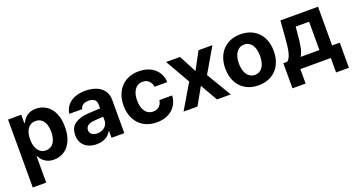

<svg xmlns="http://www.w3.org/2000/svg" viewBox="-46 -1137 3583 1937"><g transform="rotate(-20 1745.5 -169.0)"><path d="M56.9 -530.3H198.7V-441.3H205.7L208.7 -447.4Q221.2 -472.1 239.8 -491.8Q258.4 -511.6 287.7 -524.3Q316.9 -537.1 356.3 -537.1Q416.6 -537.1 465.4 -506.4Q514.2 -475.7 542.8 -414.2Q571.4 -352.8 571.4 -264.8Q571.4 -178.9 543.6 -116.9Q515.8 -55 466.8 -23.2Q417.7 8.5 356.2 8.5Q316.8 8.5 286.8 -4.7Q256.9 -17.9 238.3 -37Q219.7 -56.2 206.7 -81.3L205.7 -84.4H201.1V199.2H56.9ZM311.3 -107Q347.4 -107 372.9 -127Q398.5 -147 411.4 -182.8Q424.4 -218.5 424.4 -265.6Q424.4 -312.3 411.4 -347.6Q398.5 -382.9 373.2 -402.3Q347.8 -421.6 311.3 -421.6Q275.2 -421.6 249.8 -402.7Q224.4 -383.8 210.9 -348.7Q197.5 -313.6 197.5 -265.6Q197.5 -218.2 210.9 -182.2Q224.4 -146.2 250 -126.6Q275.6 -107 311.3 -107Z M906.8 -225.3 860 -221.4Q821.4 -218 799.5 -200.2Q777.6 -182.4 777.6 -152.6Q777.6 -133 787.6 -119.1Q797.6 -105.2 815.8 -98Q834 -90.7 856.8 -90.7Q889.5 -90.7 914.9 -103.8Q940.4 -116.9 954.6 -139.5Q968.9 -162.1 968.9 -189.6L967.8 -360.7Q967.8 -383.3 958.2 -399.2Q948.6 -415.1 929.5 -423.2Q910.4 -431.3 883.6 -431.3Q847.4 -431.3 824.3 -415.9Q801.3 -400.5 795.4 -372.7H657.8Q662.5 -419.5 690.7 -456.9Q718.8 -494.3 768.8 -515.7Q818.8 -537.1 887 -537.1Q948.9 -537.1 999.5 -518.2Q1050.1 -499.3 1081.1 -458.9Q1112.2 -418.5 1112.2 -357.3V0H975V-73.4H971.1Q958 -48.4 936.6 -30Q915.2 -11.5 885 -0.8Q854.7 9.9 815.6 9.9Q764.3 9.9 724.7 -8.2Q685 -26.4 662.2 -62.1Q639.4 -97.8 639.4 -148.2Q639.4 -231.2 694.1 -268.7Q748.8 -306.3 836.4 -311.6Q851.1 -313.1 926.8 -316.4L974.8 -318.3L975.7 -229Q955.9 -228.4 906.8 -225.3Z M1199.8 -263.2Q1199.8 -344.4 1231.5 -406.4Q1263.2 -468.3 1321.8 -502.7Q1380.4 -537.1 1459.4 -537.1Q1527.7 -537.1 1580.3 -512.5Q1632.9 -487.8 1662.8 -442Q1692.8 -396.2 1695.8 -335.8H1559.3Q1555.1 -362.3 1542.4 -382.5Q1529.6 -402.7 1509.3 -413.7Q1488.9 -424.7 1461.9 -424.7Q1427.2 -424.7 1401.2 -405.9Q1375.3 -387 1360.8 -351.4Q1346.3 -315.8 1346.3 -265.6Q1346.3 -215 1360.6 -179Q1374.9 -143 1400.8 -123.9Q1426.8 -104.8 1461.9 -104.8Q1487.7 -104.8 1508.3 -115Q1528.9 -125.2 1542.1 -145.1Q1555.2 -165 1559.3 -192.7H1695.8Q1692.3 -132.7 1662.7 -86.8Q1633.2 -40.9 1581.3 -15.4Q1529.5 10.2 1460.3 10.2Q1380.4 10.2 1321.4 -24.4Q1262.3 -59 1231.1 -121Q1199.8 -183 1199.8 -263.2Z M2001.3 -343.8 2101.8 -530.3H2251L2096.7 -265.6L2254.9 0H2107.2L2001.3 -184.6L1897.8 0H1748.1L1905.7 -265.6L1753.6 -530.3H1903.4Z M2292.1 -263.2Q2292.1 -345.3 2323.8 -407Q2355.4 -468.8 2414.5 -502.9Q2473.5 -537.1 2552.6 -537.1Q2631.6 -537.1 2690.7 -502.9Q2749.8 -468.8 2781.2 -407Q2812.7 -345.3 2812.7 -263.2Q2812.7 -182.2 2781.2 -120.2Q2749.8 -58.2 2690.7 -24Q2631.6 10.2 2552.6 10.2Q2473.5 10.2 2414.5 -24Q2355.4 -58.2 2323.8 -120.2Q2292.1 -182.2 2292.1 -263.2ZM2665.7 -264.4Q2665.7 -311.3 2653 -348.1Q2640.4 -385 2615.2 -406Q2589.9 -427 2553.7 -427Q2516.8 -427 2490.9 -406Q2464.9 -385 2451.7 -348.4Q2438.6 -311.9 2438.6 -264.4Q2438.6 -216.9 2451.7 -180.2Q2464.9 -143.6 2490.9 -122.6Q2516.8 -101.6 2553.7 -101.6Q2589.9 -101.6 2615.2 -122.6Q2640.4 -143.6 2653 -180.5Q2665.7 -217.4 2665.7 -264.4Z M2861.2 -114.7H2902.4Q2921.9 -128.6 2934.3 -158Q2946.6 -187.4 2953.2 -226.5Q2959.8 -265.6 2964 -319.6Q2965.4 -329.1 2966.1 -337.8Q2966.8 -346.5 2967.2 -355.4L2980.9 -530.3H3384.9V-114.7H3467.1V155.1H3329.3V0H3002.1V155.1H2861.2ZM3248.4 -114.7V-418.9H3104.4L3098.5 -355.4Q3092 -262.6 3080.5 -206.3Q3069 -150 3046.3 -114.7Z"/></g></svg>

Font: Pretendard GOV Variable
Style: Regular
Weight: 400
Designer: Base glyphs from Inter by Rasmus Andersson; Hangul glyphs from Noto Sans CJK(Source Han Sans) by Jang Soo-young and Kang
Foundry: Kil Hyung-jin
Version: Version 1.307;Glyphs 3.2 (3192)